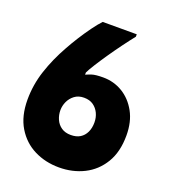

<svg xmlns="http://www.w3.org/2000/svg" viewBox="-131 -806 791 901"><g transform="rotate(20 264.0 -356.0)"><path d="M20 -249Q20 -167 53.5 -111.5Q87 -56 143 -28Q199 0 267 0Q335 0 391 -28Q447 -56 480.5 -111.5Q514 -167 514 -249Q514 -317 487 -366Q460 -415 416 -441.5Q372 -468 319 -468Q280 -468 262.5 -462Q245 -456 234 -451V-462Q241 -477 259.5 -506.5Q278 -536 302 -571Q326 -606 351.5 -640.5Q377 -675 397 -700V-712H227Q209 -693 187.5 -663.5Q166 -634 145 -601Q124 -568 107 -537Q67 -466 43.5 -394.5Q20 -323 20 -249ZM182 -255Q182 -277 191.5 -298Q201 -319 220 -333.5Q239 -348 267 -348Q295 -348 313.5 -335Q332 -322 342 -301Q352 -280 352 -255Q352 -227 342 -206Q332 -185 313.5 -173.5Q295 -162 267 -162Q239 -162 220 -175Q201 -188 191.5 -209.5Q182 -231 182 -255Z"/></g></svg>

Font: Phudu
Style: Bold
Weight: 700
Version: Version 1.005;gftools[0.9.23]